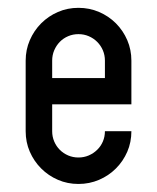

<svg xmlns="http://www.w3.org/2000/svg" viewBox="-20 -458 391 478"><path d="M175.3 -438.5Q202.6 -438.5 226.6 -428.2Q250.5 -418 268.6 -399.9Q286.6 -381.8 296.9 -357.9Q307.1 -334 307.1 -307.1V-198.2H109.9V-131.3Q109.9 -117.7 115 -105.7Q120.1 -93.8 128.9 -85Q137.7 -76.2 149.7 -71Q161.6 -65.9 175.3 -65.9Q189 -65.9 200.9 -71Q212.9 -76.2 221.9 -85Q231 -93.8 236.1 -105.7Q241.2 -117.7 241.2 -131.3H307.1Q307.1 -104 296.9 -80.3Q286.6 -56.6 268.6 -38.6Q250.5 -20.5 226.6 -10.3Q202.6 0 175.3 0Q147.9 0 124.3 -10.3Q100.6 -20.5 82.5 -38.6Q64.5 -56.6 54.2 -80.3Q43.9 -104 43.9 -131.3V-307.1Q43.9 -334 54.2 -357.9Q64.5 -381.8 82.5 -399.9Q100.6 -418 124.3 -428.2Q147.9 -438.5 175.3 -438.5ZM109.9 -263.7H241.2V-307.1Q241.2 -320.8 236.1 -332.8Q231 -344.7 221.9 -353.8Q212.9 -362.8 200.9 -367.9Q189 -373 175.3 -373Q161.6 -373 149.7 -367.9Q137.7 -362.8 128.9 -353.8Q120.1 -344.7 115 -332.8Q109.9 -320.8 109.9 -307.1Z"/></svg>

Font: Aeronef
Style: Regular
Weight: 400
Designer: Peter Wiegel - CAT-Fonts Germany
Foundry: CAT-Fonts, Peter Wiegel
Version: Version 0.002